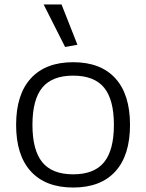

<svg xmlns="http://www.w3.org/2000/svg" viewBox="-20 -828 654 858"><path d="M307 10Q184 10 118 -62Q52 -134 52 -270Q52 -406 118 -478Q184 -550 307 -550Q430 -550 495.5 -478Q561 -406 561 -270Q561 -134 495.5 -62Q430 10 307 10ZM307 -49Q401 -49 445 -103Q489 -157 489 -270Q489 -383 445 -436.5Q401 -490 307 -490Q213 -490 169 -436.5Q125 -383 125 -270Q125 -157 169 -103Q213 -49 307 -49ZM271 -618 175 -808H255L326 -628Z"/></svg>

Font: Encode Sans Wide
Style: Light
Weight: 300
Designer: Pablo Impallari, Andres Torresi
Foundry: Pablo Impallari, Andres Torresi
Version: Version 1.000; ttfautohint (v1.00) -l 8 -r 50 -G 200 -x 14 -